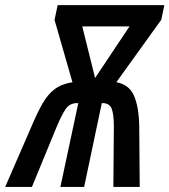

<svg xmlns="http://www.w3.org/2000/svg" viewBox="-78 -734 665 754"><path d="M-57.6 0 44.9 -235.8Q67.9 -290 88.4 -326.4Q108.9 -362.8 136.2 -383.5Q163.6 -404.3 206.5 -411.1L136.2 -655.8L148.4 -713.9H567.4L555.2 -656.2L378.9 -411.1Q429.2 -401.9 448.2 -358.2Q467.3 -314.5 468.8 -238.8L470.7 0H367.2L369.1 -236.3Q369.1 -285.6 360.4 -307.4Q351.6 -329.1 324.7 -329.1H321.8L252.4 0H159.2L229.5 -329.1H224.6Q195.3 -329.1 179.2 -304.9Q163.1 -280.8 143.1 -232.4L47.4 0ZM295.4 -427.7 430.7 -630.4H245.1Z"/></svg>

Font: Open Sans Condensed SemiBold
Style: Italic
Weight: 600
Width: 3
Italic angle: -12°
Designer: Monotype Design Team
Foundry: Monotype Imaging Inc.
Version: Version 3.000; ttfautohint (v1.8.4)